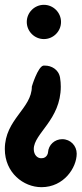

<svg xmlns="http://www.w3.org/2000/svg" viewBox="-35 -728 338 796"><path d="M147 -708C108 -708 76 -676 76 -637C76 -598 108 -566 147 -566C186 -566 218 -598 218 -637C218 -676 186 -708 147 -708ZM105 -110C105 -175 217 -231 217 -369C217 -381 216 -394 214 -406C208 -441 177 -456 152 -456C150 -456 146 -456 145 -456C122 -452 97 -370 97 -369C97 -278 -15 -233 -15 -110C-15 -12 62 48 137 48C230 48 283 -33 283 -91C283 -123 258 -151 223 -151C192 -151 166 -128 164 -96C163 -91 163 -92 163 -91C160 -81 153 -77 152 -76C147 -73 143 -72 137 -72C121 -71 105 -85 105 -110Z"/></svg>

Font: LS
Style: Bold
Weight: 700
Designer: BSozoo
Foundry: BSozoo
Version: Version 001.000